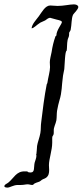

<svg xmlns="http://www.w3.org/2000/svg" viewBox="-45 -697 377 875"><path d="M310 -670C307 -675 299 -677 291 -677C272 -677 246 -670 218 -670C205 -670 193 -672 184 -672C161 -672 146 -642 132 -623C117 -603 101 -587 99 -568C109 -568 121 -583 139 -594C145 -597 153 -600 161 -604C169 -610 175 -615 183 -616C187 -615 202 -611 212 -608C229 -604 237 -602 237 -596C237 -588 212 -559 212 -536C211 -532 208 -533 208 -532C199 -507 194 -485 190 -459C187 -444 182 -426 182 -413C182 -406 183 -398 183 -391C183 -372 174 -342 171 -320C171 -317 168 -314 168 -313C158 -264 148 -186 143 -142C140 -122 142 -108 139 -91C136 -72 126 -47 124 -32C123 -21 122 0 121 4C120 5 120 6 120 7C120 9 121 11 121 13C121 23 114 39 113 44C108 65 115 89 95 89C85 89 80 87 80 84C76 84 71 84 68 84C29 83 18 115 -7 135C-14 141 -25 143 -25 152C-25 157 -15 158 -12 158C1 158 16 146 36 146C40 146 45 146 50 146C64 146 71 143 81 143C89 143 95 146 102 146C108 146 108 141 113 139C122 134 135 132 139 128C149 118 157 119 165 113C177 104 179 92 179 77C179 71 178 64 178 56C178 27 193 -12 193 -47C193 -54 193 -60 193 -66C193 -77 195 -76 197 -80C200 -85 200 -89 200 -94V-101C199 -117 209 -132 212 -149C214 -163 213 -178 215 -192C218 -210 223 -230 226 -240C238 -278 236 -308 241 -342C242 -356 246 -369 248 -382C250 -402 251 -466 259 -466C261 -482 260 -499 263 -514C264 -522 270 -529 270 -539C270 -541 270 -544 270 -547C270 -550 276 -556 277 -561C282 -585 280 -613 288 -630C292 -637 312 -654 312 -666C312 -667 311 -669 310 -670Z"/></svg>

Font: Jim Nightshade
Style: Regular
Weight: 400
Designer: Astigmatic (AOETI)
Foundry: Astigmatic (AOETI)
Version: Version 1.000